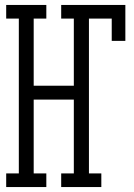

<svg xmlns="http://www.w3.org/2000/svg" viewBox="-20 -755 540 775"><path d="M5 0V-55H56V-680H5V-735H167V-680H116V-409H278V-680H227V-735H486V-590H431V-680H339V-55H389V0H227V-55H278V-353H116V-55H167V0Z"/></svg>

Font: Iosevka Curly Slab Light
Style: Regular
Weight: 300
Monospace: yes
Designer: Belleve Invis
Foundry: Belleve Invis
Version: Version 22.1.2; ttfautohint (v1.8.4)